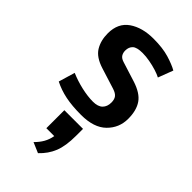

<svg xmlns="http://www.w3.org/2000/svg" viewBox="-256 -612 998 998"><g transform="rotate(45 242.5 -113.0)"><path d="M52.7 -29.8 79.6 -120.1Q121.6 -102.1 167.7 -91.6Q213.9 -81.1 252.4 -81.1Q288.6 -81.1 306.2 -98.4Q323.7 -115.7 323.7 -146Q323.7 -168.9 313.7 -181.9Q303.7 -194.8 279.3 -202.6L164.1 -238.8Q102.1 -258.3 78.9 -296.4Q55.7 -334.5 55.7 -387.2Q55.7 -462.4 108.6 -499Q161.6 -535.6 244.1 -535.6Q311.5 -535.6 358.4 -521.5Q405.3 -507.3 433.6 -491.2L402.3 -408.7Q387.2 -417 362.3 -424.8Q337.4 -432.6 309.3 -437.7Q281.2 -442.9 256.3 -442.9Q214.4 -442.9 198.7 -428.2Q183.1 -413.6 183.1 -387.7Q183.1 -371.1 190.9 -358.6Q198.7 -346.2 218.8 -339.8L327.1 -305.7Q393.6 -284.7 419.4 -247.1Q445.3 -209.5 445.3 -147.9Q445.3 -81.5 398.4 -35.2Q351.6 11.2 257.3 11.2Q190.9 11.2 142.3 1.2Q93.8 -8.8 52.7 -29.8ZM182.6 285.6Q204.6 264.2 218.3 240.2Q231.9 216.3 236.8 187.5H178.7V55.2H315.9V106.9Q315.9 180.7 297.4 227.1Q278.8 273.4 239.7 310.1Z"/></g></svg>

Font: Monda
Style: Bold
Weight: 700
Designer: Vernon Adams
Foundry: Vernon Adams
Version: Version 2.100; ttfautohint (v1.8.3)